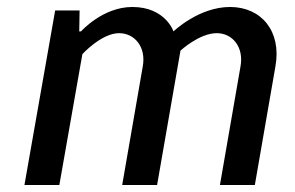

<svg xmlns="http://www.w3.org/2000/svg" viewBox="-20 -530 845 550"><path d="M477 -440C477 -440 454 -510 359 -510C274 -510 212 -440 212 -440H207L208 -500H138L50 0H150L216 -375C216 -375 271 -435 321 -435C366 -435 399 -395 389 -340L330 0H430L497 -385C497 -385 551 -435 601 -435C646 -435 679 -395 669 -340L610 0H710L769 -340C787 -440 729 -510 639 -510C549 -510 477 -440 477 -440Z"/></svg>

Font: Scada
Style: Italic
Weight: 400
Designer: Jovanny Lemonad
Foundry: Jovanny Lemonad
Version: Version 3.005